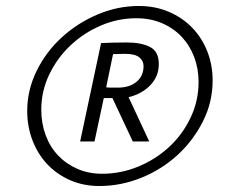

<svg xmlns="http://www.w3.org/2000/svg" viewBox="-20 -674 767 642"><path d="M444 -654Q499 -654 544.5 -634.5Q590 -615 622.5 -581.5Q655 -548 673 -502.5Q691 -457 691 -405Q691 -333 659 -269Q627 -205 574.5 -156.5Q522 -108 453.5 -80Q385 -52 312 -52Q259 -52 214.5 -71.5Q170 -91 138 -125Q106 -159 88.5 -205Q71 -251 71 -303Q71 -373 102.5 -437Q134 -501 186.5 -549Q239 -597 306 -625.5Q373 -654 444 -654ZM436 -613Q374 -613 317 -588.5Q260 -564 215.5 -522Q171 -480 144.5 -424.5Q118 -369 118 -307Q118 -262 132.5 -222.5Q147 -183 174 -154.5Q201 -126 238.5 -109.5Q276 -93 321 -93Q385 -93 443.5 -117.5Q502 -142 546.5 -183.5Q591 -225 617.5 -281Q644 -337 644 -400Q644 -445 629 -484Q614 -523 587 -551.5Q560 -580 521.5 -596.5Q483 -613 436 -613ZM318 -530Q335 -531 360.5 -531.5Q386 -532 404 -532Q452 -532 481.5 -517Q511 -502 511 -460Q511 -419 483 -389.5Q455 -360 410 -349L479 -201H424L356 -346H327L296 -201H248ZM397 -494Q386 -494 376.5 -493.5Q367 -493 358 -493L335 -382Q343 -381 353 -381Q363 -381 374 -381Q413 -381 436.5 -400.5Q460 -420 460 -453Q460 -471 445.5 -482.5Q431 -494 397 -494Z"/></svg>

Font: Quattrocento Sans
Style: Italic
Weight: 400
Designer: Pablo Impallari
Foundry: Pablo Impallari, Igino Marini, Brenda Gallo
Version: Version 2.000